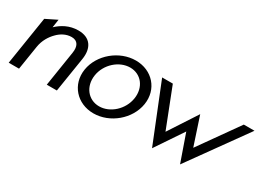

<svg xmlns="http://www.w3.org/2000/svg" viewBox="-29 -900 1827 1354"><g transform="rotate(30 885.0 -222.5)"><path d="M29 0H113L144 -196C153 -252 181 -296 212 -327C239 -355 278 -379 324 -379C375 -379 393 -341 384 -286L339 0H421L466 -283C481 -378 440 -443 342 -443C269 -443 213 -410 172 -371L182 -438L91 -393Z M517 -226C496 -95 590 11 724 11C858 11 984 -95 1005 -226C1026 -357 933 -462 799 -462C665 -462 538 -357 517 -226ZM599 -226C614 -323 700 -399 789 -399C878 -399 938 -323 923 -226C908 -129 823 -52 734 -52C645 -52 584 -129 599 -226Z M1018 -451 1206 17 1356 -206 1434 17 1770 -451H1683L1456 -131L1380 -361L1230 -131L1105 -451Z"/></g></svg>

Font: Charger Sport
Style: DfBdObl
Weight: 400
Designer: Jasper
Foundry: Cannot Into Space Fonts
Version: Version 1.1